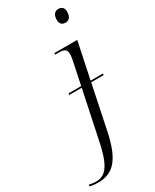

<svg xmlns="http://www.w3.org/2000/svg" viewBox="-387 -809 898 1111"><g transform="rotate(-30 62.5 -253.0)"><path d="M214 -656C234 -656 254 -667 254 -707C254 -735 238 -746 217 -746C194 -746 178 -729 178 -696C178 -667 193 -656 214 -656ZM-85 240C13 240 72 187 109 11L170 -283H253L255 -293H172L223 -536H71L69 -526H86C129 -526 146 -520 146 -486C146 -475 144 -462 142 -451L109 -293H25L23 -283H107L44 16C14 172 -22 229 -91 229C-107 229 -126 226 -138 223L-140 233C-127 237 -107 240 -85 240Z"/></g></svg>

Font: Noto Serif Display Light
Style: Italic
Weight: 300
Italic angle: -12°
Designer: Monotype Design Team
Foundry: Monotype Imaging Inc.
Version: Version 2.009